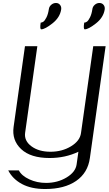

<svg xmlns="http://www.w3.org/2000/svg" viewBox="-20 -1060 728 1288"><path d="M494.1 42 505.9 -42Q418 0 312.5 0Q185.5 0 122.1 -59.6Q58.6 -119.1 71.3 -209L147.5 -750H230.5L148.4 -168Q141.6 -115.2 190.9 -78.6Q240.2 -42 318.4 -42Q396.5 -42 456.5 -78.6Q516.6 -115.2 523.4 -168L605.5 -750H688.5L583 0Q569.3 99.6 490.7 153.8Q412.1 208 283.2 208Q189.5 208 127 174.3Q64.5 140.6 35.2 83H106.4Q125 119.1 176.8 143.1Q228.5 167 289.1 167Q366.2 167 426.8 130.4Q487.3 93.8 494.1 42ZM682.6 -998Q674.8 -943.4 624 -903.3Q573.2 -863.3 548.8 -863.3Q538.1 -863.3 544.9 -908.2Q553.7 -908.2 563 -914.6Q572.3 -920.9 583.5 -942.9Q594.7 -964.8 599.6 -998Q601.6 -1015.6 615.7 -1027.8Q629.9 -1040 646.5 -1040Q664.1 -1040 674.3 -1027.8Q684.6 -1015.6 682.6 -998ZM390.6 -998Q382.8 -943.4 332 -903.3Q281.2 -863.3 256.8 -863.3Q246.1 -863.3 252.9 -908.2Q261.7 -908.2 271 -914.6Q280.3 -920.9 291.5 -942.9Q302.7 -964.8 307.6 -998Q309.6 -1015.6 323.7 -1027.8Q337.9 -1040 355.5 -1040Q372.1 -1040 382.3 -1027.8Q392.6 -1015.6 390.6 -998Z"/></svg>

Font: okolaks
Style: RegularItalic
Weight: 500
Italic angle: -8°
Version: Version 000.6.0